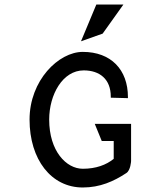

<svg xmlns="http://www.w3.org/2000/svg" viewBox="-20 -820 731 851"><path d="M435 -671 527 -800H407L339 -637ZM400 -271 431 -195H484V-116C451 -89 405 -72 347 -72C274 -72 198 -150 198 -290C198 -401 258 -508 351 -508C422 -508 471 -469 471 -392V-387L547 -385V-390C547 -511 472 -590 347 -590C240 -590 111 -464 111 -290C111 -113 207 11 347 11C423 11 484 -16 540 -53C559 -65 561 -106 561 -106V-107V-271Z"/></svg>

Font: Charger Monospace
Style: Regular
Weight: 400
Designer: Jasper
Foundry: Cannot Into Space Fonts
Version: Version 0.980